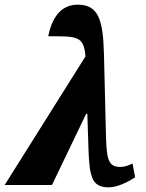

<svg xmlns="http://www.w3.org/2000/svg" viewBox="-46 -790 625 820"><path d="M-26 0H176L322 -304H327L332 -150C336 -27 350 10 419 10C450 10 492 -7 531 -33L520 -92C504 -83 484 -77 468 -77C410 -77 409 -121 406 -232L398 -559C394 -707 374 -770 286 -770C224 -770 179 -729 160 -635C282 -635 312 -638 319 -549Z"/></svg>

Font: Noto Serif ExtraCondensed Black
Style: Italic
Weight: 900
Width: 2
Italic angle: -12°
Designer: Monotype Design Team
Foundry: Monotype Imaging Inc.
Version: Version 2.014